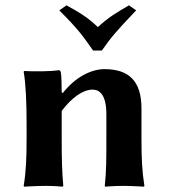

<svg xmlns="http://www.w3.org/2000/svg" viewBox="-20 -699 640 722"><path d="M512 -180V-291C512 -396 463 -439 373 -439C322 -439 262 -408 216 -349L212 -352C212 -375 211 -417 209 -425C208 -432 206 -435 200 -435C171 -430 106 -430 71 -432L69 -429C77 -386 80 -310 80 -235V-180C80 -105 78 -54 69 0L71 3C71 3 118 0 153 0C187 0 215 3 215 3L218 0C213 -57 212 -104 212 -180V-282C250 -332 292 -362 328 -362C355 -362 380 -342 380 -269V-180C380 -105 380 -53 374 0L376 3C376 3 408 0 443 0C477 0 521 3 521 3L523 0C514 -57 512 -104 512 -180ZM203 -660C277 -586 292 -563 330 -509H363C397 -557 410 -574 492 -660L465 -679C421 -653 390 -636 348 -597C310 -634 277 -653 230 -679Z"/></svg>

Font: Libertinus Sans
Style: Bold
Weight: 700
Designer: Philipp H. Poll, Khaled Hosny
Foundry: Caleb Maclennan
Version: Version 7.050;RELEASE